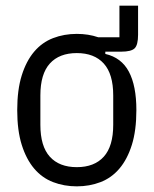

<svg xmlns="http://www.w3.org/2000/svg" viewBox="-20 -648 544 680"><path d="M469 -628V-525Q469 -489 457 -477Q445 -465 409 -465H353V-457Q410 -444 436.5 -394Q463 -344 463 -258Q463 -186 447 -135Q431 -84 403 -51Q375 -18 336 -3Q297 12 252 12Q207 12 168 -3Q129 -18 101 -51Q73 -84 57 -135Q41 -186 41 -258Q41 -330 57 -381Q73 -432 101 -465Q129 -498 168 -513Q207 -528 252 -528Q293 -528 328 -516H403V-628ZM252 -56Q314 -56 347.5 -93Q381 -130 381 -206V-310Q381 -386 347.5 -423Q314 -460 252 -460Q190 -460 156.5 -423Q123 -386 123 -310V-206Q123 -130 156.5 -93Q190 -56 252 -56Z"/></svg>

Font: IBM Plex Sans Cond
Style: Regular
Weight: 400
Width: 3
Designer: Mike Abbink, Paul van der Laan, Pieter van Rosmalen
Foundry: Bold Monday
Version: Version 1.3